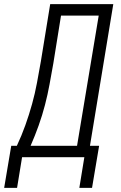

<svg xmlns="http://www.w3.org/2000/svg" viewBox="-62 -755 582 922"><path d="M20 147H-42L-8 -55H19Q42 -104 60 -154.5Q78 -205 92 -255.5Q106 -306 115.5 -357Q125 -408 134 -459L179 -735H482L370 -55H414L380 147H319L343 0H44ZM308 -55 412 -680H231L194 -450Q185 -400 176 -350.5Q167 -301 154 -251Q141 -201 123.5 -152Q106 -103 85 -55Z"/></svg>

Font: Iosevka SS04 Light Oblique
Style: Regular
Weight: 300
Italic angle: -9°
Monospace: yes
Designer: Belleve Invis
Foundry: Belleve Invis
Version: Version 19.0.0; ttfautohint (v1.8.4)